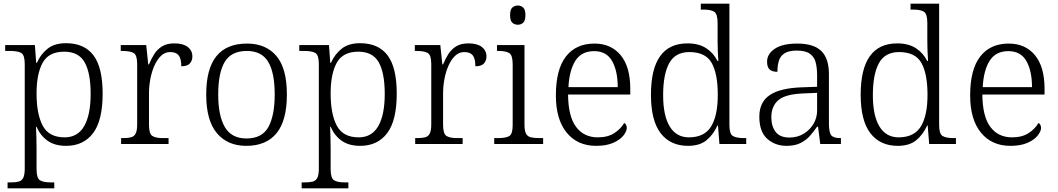

<svg xmlns="http://www.w3.org/2000/svg" viewBox="-20 -780 5730 1040"><path d="M21 240V208H39Q65 208 81.5 203.5Q98 199 106 183Q114 167 114 133V-433Q114 -481 96 -492.5Q78 -504 35 -504H8V-536H169L176 -440H180Q200 -486 237.5 -516Q275 -546 337 -546Q437 -546 486.5 -480Q536 -414 536 -273Q536 -127 484 -58.5Q432 10 338 10Q277 10 238 -17.5Q199 -45 178 -93H175Q176 -72 177 -41Q178 -10 178 25V136Q178 185 196.5 196.5Q215 208 254 208H274V240ZM330 -36Q401 -36 436 -97Q471 -158 471 -271Q471 -385 438.5 -442.5Q406 -500 328 -500Q244 -500 211 -440Q178 -380 178 -274Q178 -162 211.5 -99Q245 -36 330 -36Z M636 0V-32H648Q674 -32 690.5 -36.5Q707 -41 715 -57Q723 -73 723 -107V-433Q723 -481 704.5 -492.5Q686 -504 643 -504H634V-536H772L783 -431H787Q799 -461 815.5 -487Q832 -513 858 -529Q884 -545 925 -545Q972 -545 997 -525.5Q1022 -506 1022 -474Q1022 -451 1008 -436Q994 -421 962 -421Q962 -463 947.5 -480.5Q933 -498 902 -498Q873 -498 851.5 -477Q830 -456 815.5 -422.5Q801 -389 794 -350Q787 -311 787 -274V-104Q787 -55 805.5 -43.5Q824 -32 862 -32H893V0Z M1314 10Q1213 10 1155 -58.5Q1097 -127 1097 -268Q1097 -408 1152.5 -476Q1208 -544 1318 -544Q1420 -544 1477 -477Q1534 -410 1534 -268Q1534 -127 1478 -58.5Q1422 10 1314 10ZM1315 -30Q1400 -30 1434 -92.5Q1468 -155 1468 -268Q1468 -387 1432.5 -445.5Q1397 -504 1317 -504Q1233 -504 1197.5 -445Q1162 -386 1162 -268Q1162 -153 1198 -91.5Q1234 -30 1315 -30Z M1614 240V208H1632Q1658 208 1674.5 203.5Q1691 199 1699 183Q1707 167 1707 133V-433Q1707 -481 1689 -492.5Q1671 -504 1628 -504H1601V-536H1762L1769 -440H1773Q1793 -486 1830.5 -516Q1868 -546 1930 -546Q2030 -546 2079.5 -480Q2129 -414 2129 -273Q2129 -127 2077 -58.5Q2025 10 1931 10Q1870 10 1831 -17.5Q1792 -45 1771 -93H1768Q1769 -72 1770 -41Q1771 -10 1771 25V136Q1771 185 1789.5 196.5Q1808 208 1847 208H1867V240ZM1923 -36Q1994 -36 2029 -97Q2064 -158 2064 -271Q2064 -385 2031.5 -442.5Q1999 -500 1921 -500Q1837 -500 1804 -440Q1771 -380 1771 -274Q1771 -162 1804.5 -99Q1838 -36 1923 -36Z M2229 0V-32H2241Q2267 -32 2283.5 -36.5Q2300 -41 2308 -57Q2316 -73 2316 -107V-433Q2316 -481 2297.5 -492.5Q2279 -504 2236 -504H2227V-536H2365L2376 -431H2380Q2392 -461 2408.5 -487Q2425 -513 2451 -529Q2477 -545 2518 -545Q2565 -545 2590 -525.5Q2615 -506 2615 -474Q2615 -451 2601 -436Q2587 -421 2555 -421Q2555 -463 2540.5 -480.5Q2526 -498 2495 -498Q2466 -498 2444.5 -477Q2423 -456 2408.5 -422.5Q2394 -389 2387 -350Q2380 -311 2380 -274V-104Q2380 -55 2398.5 -43.5Q2417 -32 2455 -32H2486V0Z M2785 -646Q2767 -646 2755 -657Q2743 -668 2743 -698Q2743 -728 2755 -739Q2767 -750 2785 -750Q2802 -750 2814 -739Q2826 -728 2826 -698Q2826 -668 2814 -657Q2802 -646 2785 -646ZM2657 0V-32H2677Q2720 -32 2738.5 -43Q2757 -54 2757 -102V-431Q2757 -481 2738.5 -492.5Q2720 -504 2682 -504H2672V-536H2821V-105Q2821 -72 2829 -56.5Q2837 -41 2854.5 -36.5Q2872 -32 2901 -32H2922V0Z M3209 10Q3108 10 3049.5 -61.5Q2991 -133 2991 -263Q2991 -404 3045.5 -474Q3100 -544 3200 -544Q3290 -544 3342 -481Q3394 -418 3394 -299V-268H3057Q3058 -149 3100.5 -92.5Q3143 -36 3218 -36Q3272 -36 3307.5 -59Q3343 -82 3361 -114Q3367 -111 3371 -104Q3375 -97 3375 -87Q3375 -69 3357 -46Q3339 -23 3302 -6.5Q3265 10 3209 10ZM3326 -308Q3326 -396 3295.5 -449.5Q3265 -503 3198 -503Q3130 -503 3097 -451.5Q3064 -400 3059 -308Z M3707 10Q3611 10 3558.5 -58.5Q3506 -127 3506 -267Q3506 -545 3704 -545Q3765 -545 3805 -519Q3845 -493 3866 -450H3871Q3869 -476 3868 -505Q3867 -534 3867 -557V-655Q3867 -705 3848.5 -716.5Q3830 -728 3792 -728H3776V-760H3931V-103Q3931 -55 3949.5 -43.5Q3968 -32 4011 -32H4022V0H3877L3869 -100H3866Q3844 -51 3807 -20.5Q3770 10 3707 10ZM3714 -36Q3797 -37 3832.5 -96Q3868 -155 3868 -266Q3868 -380 3835 -439Q3802 -498 3714 -498Q3638 -498 3605 -438Q3572 -378 3572 -265Q3572 -152 3608.5 -93.5Q3645 -35 3714 -36Z M4241 10Q4178 10 4135.5 -28.5Q4093 -67 4093 -148Q4093 -227 4149.5 -265Q4206 -303 4323 -307L4406 -310V-372Q4406 -411 4398.5 -441Q4391 -471 4367.5 -488.5Q4344 -506 4296 -506Q4253 -506 4230 -491.5Q4207 -477 4199 -451Q4191 -425 4191 -391Q4163 -391 4149 -403.5Q4135 -416 4135 -446Q4135 -488 4177 -516Q4219 -544 4298 -544Q4388 -544 4429 -503.5Q4470 -463 4470 -379V-112Q4470 -64 4482 -48Q4494 -32 4531 -32H4535V0H4423L4411 -94H4406Q4389 -69 4368 -45Q4347 -21 4316.5 -5.5Q4286 10 4241 10ZM4256 -35Q4300 -35 4334 -56Q4368 -77 4387 -110Q4406 -143 4406 -181V-277L4332 -274Q4233 -270 4195.5 -237Q4158 -204 4158 -145Q4158 -96 4181.5 -65.5Q4205 -35 4256 -35Z M4843 10Q4747 10 4694.5 -58.5Q4642 -127 4642 -267Q4642 -545 4840 -545Q4901 -545 4941 -519Q4981 -493 5002 -450H5007Q5005 -476 5004 -505Q5003 -534 5003 -557V-655Q5003 -705 4984.5 -716.5Q4966 -728 4928 -728H4912V-760H5067V-103Q5067 -55 5085.5 -43.5Q5104 -32 5147 -32H5158V0H5013L5005 -100H5002Q4980 -51 4943 -20.5Q4906 10 4843 10ZM4850 -36Q4933 -37 4968.5 -96Q5004 -155 5004 -266Q5004 -380 4971 -439Q4938 -498 4850 -498Q4774 -498 4741 -438Q4708 -378 4708 -265Q4708 -152 4744.5 -93.5Q4781 -35 4850 -36Z M5453 10Q5352 10 5293.5 -61.5Q5235 -133 5235 -263Q5235 -404 5289.5 -474Q5344 -544 5444 -544Q5534 -544 5586 -481Q5638 -418 5638 -299V-268H5301Q5302 -149 5344.5 -92.5Q5387 -36 5462 -36Q5516 -36 5551.5 -59Q5587 -82 5605 -114Q5611 -111 5615 -104Q5619 -97 5619 -87Q5619 -69 5601 -46Q5583 -23 5546 -6.5Q5509 10 5453 10ZM5570 -308Q5570 -396 5539.5 -449.5Q5509 -503 5442 -503Q5374 -503 5341 -451.5Q5308 -400 5303 -308Z"/></svg>

Font: Noto Serif Tamil Light
Style: Regular
Weight: 300
Designer: Indian Type Foundry, Tom Grace, and the Monotype Design Team
Foundry: Monotype Imaging Inc.
Version: Version 2.004; ttfautohint (v1.8.4.7-5d5b)